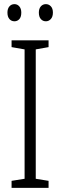

<svg xmlns="http://www.w3.org/2000/svg" viewBox="-20 -909 291 929"><path d="M215 0H36V-34L99 -44V-670L36 -681V-714H215V-681L153 -670V-44L215 -34ZM16 -848Q16 -867 25.5 -878Q35 -889 50 -889Q64 -889 73.5 -878Q83 -867 83 -848Q83 -827 73.5 -816.5Q64 -806 50 -806Q35 -806 25.5 -817Q16 -828 16 -848ZM168 -848Q168 -867 177.5 -878Q187 -889 202 -889Q216 -889 226 -878.5Q236 -868 236 -848Q236 -828 226 -817Q216 -806 202 -806Q187 -806 177.5 -817Q168 -828 168 -848Z"/></svg>

Font: Noto Sans Sinhala ExtraCondensed Light
Style: Regular
Weight: 300
Width: 2
Designer: Jelle Bosma - Monotype Design Team
Foundry: Monotype Imaging Inc.
Version: Version 2.006; ttfautohint (v1.8.4.7-5d5b)